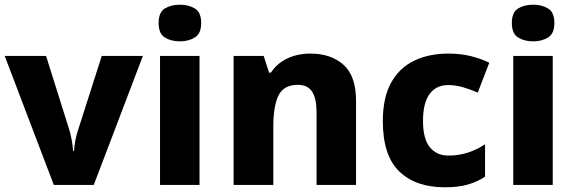

<svg xmlns="http://www.w3.org/2000/svg" viewBox="-20 -787 2445 817"><path d="M209 0 0 -549H176L276 -231Q281 -214 285.5 -189.5Q290 -165 291 -145H295Q296 -166 300.5 -189Q305 -212 311 -230L413 -549H588L379 0Z M746 -767Q782 -767 809 -751Q836 -735 836 -689Q836 -644 809 -627.5Q782 -611 746 -611Q708 -611 681.5 -627.5Q655 -644 655 -689Q655 -735 681.5 -751Q708 -767 746 -767ZM829 -549V0H661V-549Z M1301 -559Q1388 -559 1441.5 -511.5Q1495 -464 1495 -358V0H1327V-311Q1327 -368 1308 -397Q1289 -426 1248 -426Q1187 -426 1165 -380.5Q1143 -335 1143 -250V0H974V-549H1102L1125 -478H1133Q1159 -518 1203 -538.5Q1247 -559 1301 -559Z M1873 10Q1749 10 1679 -57.5Q1609 -125 1609 -272Q1609 -372 1644.5 -435.5Q1680 -499 1743 -529Q1806 -559 1887 -559Q1941 -559 1984.5 -548Q2028 -537 2062 -520L2013 -393Q1978 -408 1948 -416.5Q1918 -425 1887 -425Q1836 -425 1808 -387Q1780 -349 1780 -273Q1780 -196 1809 -160.5Q1838 -125 1888 -125Q1932 -125 1970.5 -137.5Q2009 -150 2044 -173V-35Q2010 -13 1970 -1.5Q1930 10 1873 10Z M2249 -767Q2285 -767 2312 -751Q2339 -735 2339 -689Q2339 -644 2312 -627.5Q2285 -611 2249 -611Q2211 -611 2184.5 -627.5Q2158 -644 2158 -689Q2158 -735 2184.5 -751Q2211 -767 2249 -767ZM2332 -549V0H2164V-549Z"/></svg>

Font: Noto Sans Malayalam ExtraBold
Style: Regular
Weight: 800
Designer: Jelle Bosma - Monotype Design Team
Foundry: Monotype Imaging Inc.
Version: Version 2.104; ttfautohint (v1.8.4.7-5d5b)